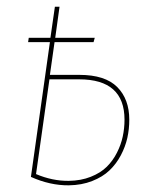

<svg xmlns="http://www.w3.org/2000/svg" viewBox="-20 -538 453 567"><path d="M214.4 -316.9Q290.5 -316.9 326.2 -281Q361.8 -245.1 361.8 -184.6Q361.8 -156.7 356 -130.6Q350.1 -104.5 336.7 -79.1Q323.2 -53.7 303.2 -34.7Q283.2 -15.6 252.2 -3.4Q221.2 8.8 183.1 9.3Q127.9 9.8 71.3 -15.6L127.4 -413.6H63L64.9 -426.3H128.9L142.1 -518.1H155.8L143.1 -426.3H259.8L256.3 -413.6H141.1L127.4 -316.9ZM183.1 -3.9Q219.2 -4.4 248 -15.9Q276.9 -27.3 295.2 -45.4Q313.5 -63.5 325.4 -87.2Q337.4 -110.8 342.5 -135Q347.7 -159.2 347.7 -184.6Q347.7 -303.7 213.9 -303.7H126L86.4 -23.9Q134.8 -3.4 183.1 -3.9Z"/></svg>

Font: Fira Sans Compressed Hair
Style: Italic
Weight: 100
Width: 3
Italic angle: -8°
Designer: Carrois Corporate & Edenspiekermann AG
Foundry: Carrois Corporate GbR & Edenspiekermann AG
Version: Version 4.203;PS 004.203;hotconv 1.0.88;makeotf.lib2.5.64775